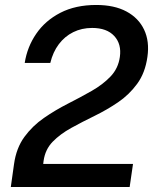

<svg xmlns="http://www.w3.org/2000/svg" viewBox="-20 -753 628 773"><path d="M23.5 0 32 -60.5 36.5 -92.5Q45.5 -157 78.2 -201.8Q111 -246.5 157 -278.2Q203 -310 253.2 -335.5Q303.5 -361 348.8 -386.8Q394 -412.5 425 -445Q456 -477.5 462.5 -523.5Q470 -575.5 440 -608Q410 -640.5 351 -640.5Q309 -640.5 274.8 -623.5Q240.5 -606.5 216.8 -575Q193 -543.5 182.5 -499.5H79.5Q89.5 -564 125.8 -617Q162 -670 223 -701.5Q284 -733 367.5 -733Q440 -733 489 -706.8Q538 -680.5 560.2 -633.5Q582.5 -586.5 573.5 -524Q564.5 -459.5 532.2 -415.5Q500 -371.5 455 -341Q410 -310.5 360.8 -286.5Q311.5 -262.5 267 -238Q222.5 -213.5 192.2 -182.5Q162 -151.5 155.5 -105.5L154 -93H515.5L502 0Z"/></svg>

Font: Public Sans Thin Medium
Style: Italic
Weight: 500
Italic angle: -8°
Version: Version 2.001